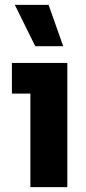

<svg xmlns="http://www.w3.org/2000/svg" viewBox="-20 -770 355 790"><path d="M105 0H257V-511H29V-385H105ZM240 -580 180 -750H41L125 -580Z"/></svg>

Font: Finlandica
Style: Bold
Weight: 700
Designer: Niklas Ekholm, Juho Hiilivirta, Jaakko Suomalainen
Foundry: Helsinki Type Studio
Version: Version 2.000;Glyphs 3.2 (3202)